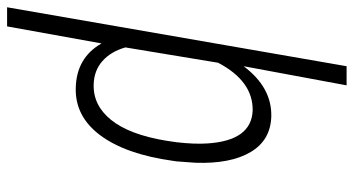

<svg xmlns="http://www.w3.org/2000/svg" viewBox="-262 -543 993 539"><g transform="rotate(90 234.5 -273.5)"><path d="M211.4 10.3Q127 8.3 86.9 -62L39.1 203.1H-14.6L150.9 -750H204.6L150.9 -460.9Q210.4 -540.5 292 -538.6Q358.9 -536.6 392.1 -480.2Q425.3 -423.8 421.9 -325.7L418 -272.5L416.5 -262.2Q397.9 -129.4 344.7 -58.3Q291.5 12.7 211.4 10.3ZM364.3 -272.5Q370.1 -323.2 367.7 -358.9Q359.9 -482.9 275.4 -486.3Q192.9 -487.8 141.1 -389.2L98.1 -128.9Q109.9 -87.9 136.5 -64.5Q163.1 -41 202.1 -40Q260.7 -38.1 301.8 -89.1Q342.8 -140.1 359.9 -242.7Z"/></g></svg>

Font: TypoPRO Roboto
Style: Italic
Weight: 300
Italic angle: -12°
Designer: Google
Version: Version 2.136; 2016